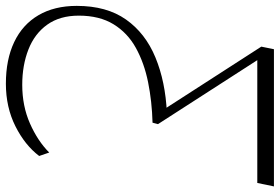

<svg xmlns="http://www.w3.org/2000/svg" viewBox="-186 -598 974 669"><g transform="rotate(90 301.5 -263.0)"><path d="M258 204Q174 204 113 175Q52 146 19.5 90.5Q-13 35 -13 -43Q-13 -147 34.5 -214.5Q82 -282 166.5 -317Q251 -352 360 -357L363 -323L129 -686L138 -730H616L604 -672H157L160 -697L399 -326L394 -307Q320 -305 253 -291.5Q186 -278 133.5 -249Q81 -220 51 -171Q21 -122 21 -50Q21 16 52.5 60Q84 104 139 125.5Q194 147 262 147Q336 147 397 120Q458 93 498 53L510 88Q472 138 406 171Q340 204 258 204Z"/></g></svg>

Font: Savate ExtraLight
Style: Italic
Weight: 200
Italic angle: -11°
Designer: Max Esnée
Foundry: Plomb Type
Version: Version 2.000